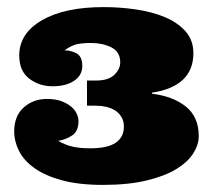

<svg xmlns="http://www.w3.org/2000/svg" viewBox="-20 -749 600 541"><path d="M236.8 -627.9Q201.2 -627.9 185.5 -620.8Q169.9 -613.8 162.1 -606.9Q176.8 -607.9 194.3 -599.4Q211.9 -590.8 211.9 -563Q211.9 -537.1 189 -521.5Q166 -505.9 127.9 -505.9Q90.8 -505.9 62.5 -527.3Q34.2 -548.8 34.2 -592.8Q34.2 -654.8 98.1 -691.9Q162.1 -729 272 -729Q317.9 -729 363 -722.4Q408.2 -715.8 444.1 -700.9Q480 -686 502.4 -661.1Q524.9 -636.2 524.9 -599.1Q524.9 -505.9 408.2 -487.8V-484.9Q466.8 -478 503.4 -449Q540 -419.9 540 -365.2Q540 -341.8 524.9 -317.4Q509.8 -293 477.3 -272.9Q444.8 -252.9 393.3 -240.5Q341.8 -228 270 -228Q202.1 -228 154.5 -241Q106.9 -253.9 76.9 -275.4Q46.9 -296.9 33.4 -324Q20 -351.1 20 -377.9Q20 -422.9 47.1 -446.5Q74.2 -470.2 111.8 -470.2Q136.2 -470.2 152.6 -464.1Q168.9 -458 179.9 -449Q190.9 -439.9 196 -429Q201.2 -418 201.2 -408.2Q201.2 -379.9 184.1 -367.9Q167 -356 144 -352.1Q163.1 -340.8 184.1 -335.9Q205.1 -331.1 233.9 -331.1Q283.2 -331.1 306.2 -346.9Q329.1 -362.8 329.1 -392.1Q329.1 -408.2 322 -419.7Q314.9 -431.2 304 -438Q293 -444.8 279.1 -448Q265.1 -451.2 250 -451.2H225.1V-522H250Q285.2 -522 302 -538.1Q318.8 -554.2 318.8 -573.2Q318.8 -603 293.9 -615.5Q269 -627.9 236.8 -627.9Z"/></svg>

Font: Ultra
Style: Regular
Weight: 400
Designer: Astigmatic (AOETI)
Foundry: Astigmatic (AOETI)
Version: Version 1.001